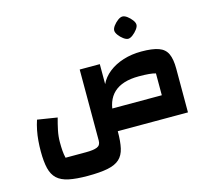

<svg xmlns="http://www.w3.org/2000/svg" viewBox="-132 -901 1433 1300"><g transform="rotate(-15 585.0 -251.0)"><path d="M952 0V-311Q918 -322 834 -322Q718 -322 659.5 -268Q601 -214 601 -107H460V-470H601V-330Q622 -375 665 -409Q708 -443 767 -461.5Q826 -480 894 -480Q971 -480 1014.5 -464.5Q1058 -449 1075.5 -411Q1093 -373 1093 -307V0ZM327 240Q247 240 195 229Q143 218 114 191Q85 164 73.5 117Q62 70 62 -3Q62 -40 65 -76.5Q68 -113 75 -148.5Q82 -184 93 -217L232 -195Q220 -152 211.5 -111Q203 -70 203 -30Q203 5 205 31Q207 57 213 82H356Q409 82 434.5 71.5Q460 61 460 29V-107H601V2Q601 72 590.5 118.5Q580 165 551 191.5Q522 218 468 229Q414 240 327 240ZM540 0V-158H1026L1093 0ZM832 -586Q818 -586 799.5 -599.5Q781 -613 767.5 -631.5Q754 -650 754 -664Q754 -679 767.5 -697Q781 -715 799 -728.5Q817 -742 832 -742Q847 -742 865 -728.5Q883 -715 896.5 -697Q910 -679 910 -664Q910 -650 896 -631.5Q882 -613 864 -599.5Q846 -586 832 -586Z"/></g></svg>

Font: Changa
Style: Bold
Weight: 700
Designer: Eduardo Rodriguez Tunni
Foundry: Eduardo Rodriguez Tunni
Version: Version 3.002; ttfautohint (v1.8.2)